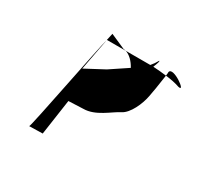

<svg xmlns="http://www.w3.org/2000/svg" viewBox="-88 -619 562 548"><g transform="rotate(30 192.5 -345.5)"><path d="M65 -172 109 -173 126 -290 174 -292C214 -292 249 -326 273 -338C296 -349 314 -390 319 -418C320 -421 328 -469 331 -492C316 -494 302 -495 287 -496C293 -511 296 -520 293 -519C288 -510 283 -503 277 -496H256H196C210 -492 224 -478 233 -461C212 -447 193 -434 176 -423L114 -390L134 -495C127 -476 69 -172 65 -172ZM332 -504C332 -502 332 -498 331 -492C348 -490 364 -487 378 -482C407 -476 336 -527 332 -504ZM134 -496H196C193 -497 192 -497 189 -497L139 -519Z"/></g></svg>

Font: Arrow
Style: Ita
Weight: 400
Version: Version 0.23